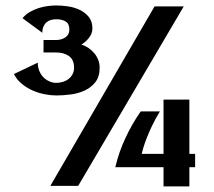

<svg xmlns="http://www.w3.org/2000/svg" viewBox="-20 -702 780 700"><path d="M649.9 -678.7 265.1 -24.4H163.6L543.5 -678.7ZM670.4 -92.3V-22.5H576.2V-92.3H400.4Q413.1 -147 437.5 -199.2Q461.9 -251.5 493.2 -295.9H563Q546.4 -268.6 534.4 -243.4Q522.5 -218.3 514.6 -198Q506.8 -177.7 502.4 -162.8Q498 -147.9 496.6 -141.1H576.2V-338.9H670.4V-141.1H691.4V-92.3ZM185.1 -354Q166 -354 143.1 -358.4Q120.1 -362.8 98.6 -372.3Q77.1 -381.8 59.1 -396.7Q41 -411.6 30.8 -432.1L117.7 -473.6Q117.7 -457 123.3 -443.4Q128.9 -429.7 138.4 -420.2Q147.9 -410.6 160.2 -405.3Q172.4 -399.9 185.1 -399.9Q197.8 -399.9 209.5 -403.6Q221.2 -407.2 230.2 -414.3Q239.3 -421.4 244.6 -431.6Q250 -441.9 250 -455.1Q250 -484.4 231.4 -497.6Q212.9 -510.7 185.1 -510.7H138.7V-556.2H185.1Q204.1 -556.2 218.5 -565.9Q232.9 -575.7 232.9 -594.2Q232.9 -615.2 219.7 -623.5Q206.5 -631.8 185.1 -631.8Q174.8 -631.8 165.5 -629.2Q156.2 -626.5 149.4 -620.6Q142.6 -614.7 138.4 -605.2Q134.3 -595.7 134.3 -582.5L62 -635.7Q72.8 -648.9 88.1 -658Q103.5 -667 120.4 -672.4Q137.2 -677.7 154.1 -679.9Q170.9 -682.1 185.1 -682.1Q203.6 -682.1 226.6 -679Q249.5 -675.8 269.5 -666.5Q289.6 -657.2 303.2 -640.9Q316.9 -624.5 316.9 -598.1Q316.9 -580.1 304.7 -564.5Q292.5 -548.8 276.9 -539.6Q290.5 -535.2 302.5 -527.1Q314.5 -519 323.5 -508.3Q332.5 -497.6 337.9 -484.1Q343.3 -470.7 343.3 -455.1Q343.3 -421.9 327.4 -402.1Q311.5 -382.3 287.8 -371.6Q264.2 -360.8 236.3 -357.4Q208.5 -354 185.1 -354Z"/></svg>

Font: Aclonica
Style: Regular
Weight: 400
Version: Version 1.001